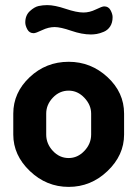

<svg xmlns="http://www.w3.org/2000/svg" viewBox="-20 -723 538 752"><path d="M249 -481Q336 -481 401 -421Q466 -361 466 -278V-196Q466 -115 401 -53Q336 9 249 9Q162 9 97 -53Q32 -115 32 -196V-278Q32 -360 96 -420.5Q160 -481 249 -481ZM337 -196V-278Q337 -312 310.5 -340Q284 -368 249 -368Q213 -368 187 -340.5Q161 -313 161 -278V-196Q161 -160 187 -132Q213 -104 249 -104Q284 -104 310.5 -132Q337 -160 337 -196ZM194 -617Q170 -617 145 -605Q120 -593 112 -593Q95 -593 87 -608Q79 -623 79 -635Q79 -663 97 -679.5Q115 -696 131.5 -699.5Q148 -703 165 -703Q194 -703 237 -688.5Q280 -674 307 -674Q331 -674 355.5 -686Q380 -698 388 -698Q405 -698 413 -683Q421 -668 421 -656Q421 -634 411.5 -619.5Q402 -605 386.5 -598.5Q371 -592 359 -590Q347 -588 336 -588Q301 -588 259 -602.5Q217 -617 194 -617Z"/></svg>

Font: Dosis
Style: Bold
Weight: 700
Designer: Edgar Tolentino, Pablo Impallari, Igino Marini
Foundry: Edgar Tolentino, Pablo Impallari, Igino Marini
Version: Version 1.007